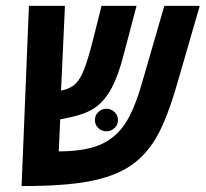

<svg xmlns="http://www.w3.org/2000/svg" viewBox="-20 -626 697 651"><path d="M187 -318.8Q218.3 -325.2 234.9 -340.8Q251.5 -356.4 264.9 -389.9Q278.3 -423.3 296.9 -497.1L324.2 -606H442.9L398.9 -439Q380.9 -369.6 359.1 -328.6Q337.4 -287.6 307.4 -264.6Q277.3 -241.7 225.1 -230L184.1 -221.2L179.2 -112.8Q264.2 -112.8 315.9 -133.8Q367.7 -154.8 400.6 -201.4Q433.6 -248 460.9 -342.8L537.1 -606H657.2L582 -346.2Q545.4 -218.8 508.1 -156.5Q470.7 -94.2 416.7 -60.1Q362.8 -25.9 279.1 -10.5Q195.3 4.9 53.2 4.9L78.1 -606H200.2ZM301.8 -218.3Q301.8 -235.4 313.5 -246.3Q325.2 -257.3 340.8 -257.3Q356.4 -257.3 368.2 -246.3Q379.9 -235.4 379.9 -218.3Q379.9 -202.6 368.2 -191.7Q356.4 -180.7 340.8 -180.7Q325.2 -180.7 313.5 -191.7Q301.8 -202.6 301.8 -218.3Z"/></svg>

Font: Liberation Mono
Style: Bold Italic
Weight: 700
Italic angle: -12°
Monospace: yes
Designer: Steve Matteson
Foundry: Ascender Corporation
Version: Version 2.1.5